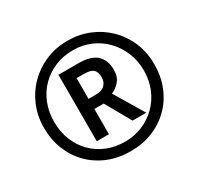

<svg xmlns="http://www.w3.org/2000/svg" viewBox="-155 -976 1142 1106"><g transform="rotate(-30 416.0 -423.0)"><path d="M274 -204V-646H407Q489 -646 527 -611.5Q565 -577 565 -512Q565 -465 541 -437.5Q517 -410 487 -398L603 -204H512L417 -372H355V-204ZM405 -439Q444 -439 463.5 -459Q483 -479 483 -510Q483 -545 465.5 -561Q448 -577 404 -577H355V-439ZM416 -56Q336 -56 269 -83Q202 -110 152.5 -159.5Q103 -209 76 -276Q49 -343 49 -423Q49 -499 76.5 -565.5Q104 -632 154 -682.5Q204 -733 271 -761.5Q338 -790 416 -790Q492 -790 558.5 -763Q625 -736 675.5 -686.5Q726 -637 754.5 -570Q783 -503 783 -423Q783 -343 756 -276Q729 -209 679.5 -159.5Q630 -110 563 -83Q496 -56 416 -56ZM416 -120Q478 -120 531.5 -142.5Q585 -165 626 -205.5Q667 -246 690 -301.5Q713 -357 713 -423Q713 -486 690.5 -541Q668 -596 628 -638Q588 -680 533.5 -703.5Q479 -727 416 -727Q352 -727 297.5 -704.5Q243 -682 202.5 -641.5Q162 -601 139.5 -545Q117 -489 117 -423Q117 -357 139 -301.5Q161 -246 201 -205.5Q241 -165 295.5 -142.5Q350 -120 416 -120Z"/></g></svg>

Font: Noto Sans Malayalam UI
Style: Regular
Weight: 400
Designer: Jelle Bosma - Monotype Design Team
Foundry: Monotype Imaging Inc.
Version: Version 2.104